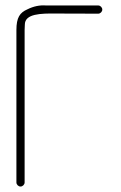

<svg xmlns="http://www.w3.org/2000/svg" viewBox="-20 -674 444 702"><path d="M70 -7V-564C70 -570.7 70.3 -577.3 70.8 -584C70.8 -624.1 129.3 -625.1 184.6 -624.5C216.7 -624.2 268 -624 339 -624C346.9 -624 354 -631.1 354 -639C354 -646.9 346.9 -654 339 -654H148.4C125.3 -655.8 102.7 -651.1 80.4 -640C52.4 -627.8 40 -610.1 40 -564V-7C40 0.9 47.1 8 55 8C62.9 8 70 0.9 70 -7Z"/></svg>

Font: MewTooHand
Style: Condensed
Weight: 400
Designer: Mew Too, Robert Jablonski
Version: Version 0.77